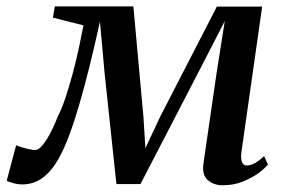

<svg xmlns="http://www.w3.org/2000/svg" viewBox="-50 -552 867 583"><path d="M626.5 10.5Q598 10.5 580.2 -5.8Q562.5 -22 568 -57.5L607.5 -329L632.5 -488L555 -337.5L376.5 7H303.5L267.5 -331L253.5 -486.5Q237.5 -413.5 221.8 -350.2Q206 -287 190.8 -234.8Q175.5 -182.5 160.2 -141.5Q145 -100.5 129 -72Q107.5 -33 80 -12.5Q52.5 8 16.5 8Q8.5 8 -1.5 6Q-11.5 4 -19.5 1.2Q-27.5 -1.5 -29.5 -3.5L-1 -111Q2.5 -109 13.8 -105.5Q25 -102 37.5 -99.2Q50 -96.5 56.5 -96.5Q65 -96.5 74 -105.5Q83 -114.5 92.2 -129.2Q101.5 -144 110.2 -162.8Q119 -181.5 126.5 -200.5Q138 -222.5 149 -255.8Q160 -289 170.5 -327.8Q181 -366.5 189.2 -405Q197.5 -443.5 203.5 -475L110.5 -498.5L116.5 -532.5H355L385.5 -198L391.5 -102L436.5 -198L608.5 -532H746L683 -89.5Q681.5 -78 682.5 -69Q683.5 -60 687.8 -54.8Q692 -49.5 699.5 -49.5Q711 -49.5 724.8 -57.2Q738.5 -65 752 -78L763.5 -52.5Q755.5 -42 736 -27.2Q716.5 -12.5 688.2 -1Q660 10.5 626.5 10.5Z"/></svg>

Font: Merriweather 72pt Medium
Style: Italic
Weight: 500
Italic angle: -7.8°
Version: Version 2.101